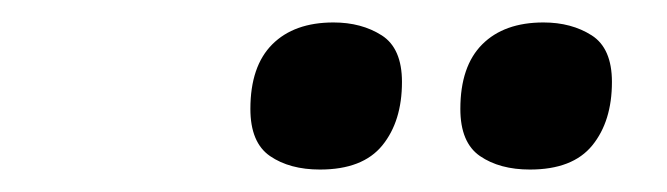

<svg xmlns="http://www.w3.org/2000/svg" viewBox="-20 -772 594 171"><path d="M452 -621Q425 -621 407.5 -633Q390 -645 390 -675Q390 -713 409.5 -732.5Q429 -752 464 -752Q489 -752 507 -740.5Q525 -729 525 -699Q525 -664 507.5 -642.5Q490 -621 452 -621ZM265 -621Q238 -621 220.5 -633Q203 -645 203 -675Q203 -713 222.5 -732.5Q242 -752 277 -752Q302 -752 320 -740.5Q338 -729 338 -699Q338 -664 320.5 -642.5Q303 -621 265 -621Z"/></svg>

Font: Noto IKEA Latin
Style: Bold Italic
Weight: 700
Italic angle: -12°
Designer: Monotype Design Team
Foundry: Monotype Imaging Inc.
Version: Version 1.0